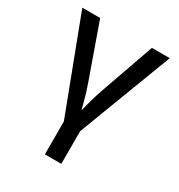

<svg xmlns="http://www.w3.org/2000/svg" viewBox="-177 -665 922 988"><g transform="rotate(30 284.0 -171.0)"><path d="M236.8 13.7 24.4 -545.9H130.4L242.7 -229Q261.2 -178.2 273.9 -127.4Q286.6 -76.7 300.8 -27.8H268.6Q282.7 -76.7 295.4 -127.4Q308.1 -178.2 326.2 -229L438 -545.9H543.9L331.1 13.7ZM234.9 204.1V-3.9H332.5V204.1Z"/></g></svg>

Font: Inter Cardless
Style: Regular
Weight: 400
Designer: Rasmus Andersson
Foundry: rsms
Version: Version 4.001;git-9221beed3